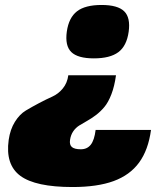

<svg xmlns="http://www.w3.org/2000/svg" viewBox="-20 -533 649 773"><path d="M447 -230Q441 -186 428.5 -153.5Q416 -121 400 -102Q384 -83 366 -69.5Q348 -56 331 -46.5Q314 -37 299.5 -28Q285 -19 275 -4.5Q265 10 262 30Q259 50 269.5 59Q280 68 305.5 68Q331 68 345.5 49.5Q360 31 365 -10H588Q577 71 540 121.5Q503 172 437.5 196Q372 220 272 220Q123 220 62 175Q1 130 15 30Q21 -12 40 -42.5Q59 -73 84 -88Q109 -103 137.5 -118Q166 -133 190.5 -144Q215 -155 233 -177Q251 -199 255 -230ZM498 -405Q490 -348 456.5 -323Q423 -298 358 -298Q293 -298 267 -323.5Q241 -349 249 -406Q257 -462 290 -487.5Q323 -513 389 -513Q454 -513 480 -487.5Q506 -462 498 -405Z"/></svg>

Font: Fivo Sans Modern ExtBlk
Style: Regular
Weight: 900
Designer: Alexander Slobzheninov
Foundry: Alexander Slobzheninov
Version: 1.0